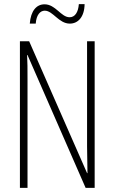

<svg xmlns="http://www.w3.org/2000/svg" viewBox="-20 -915 557 935"><path d="M125 -800H154C157 -843 176 -863 198 -863C238 -863 266 -800 320 -800C359 -800 391 -831 392 -895H364C361 -855 345 -831 319 -831C277 -831 251 -894 197 -894C158 -894 130 -863 125 -800ZM441 0V-714H404V-202C404 -172 405 -120 406 -72H404L122 -714H77V0H114V-526C114 -579 114 -615 112 -647H114L397 0Z"/></svg>

Font: Noto Sans Sinhala ExtraCondensed ExtraLight
Style: Regular
Weight: 200
Width: 2
Designer: Jelle Bosma - Monotype Design Team
Foundry: Monotype Imaging Inc.
Version: Version 2.006